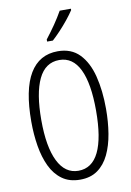

<svg xmlns="http://www.w3.org/2000/svg" viewBox="-102 -1009 735 1081"><g transform="rotate(-10 265.5 -468.5)"><path d="M479 -358Q479 -283 468 -216.5Q457 -150 432.5 -99Q408 -48 367.5 -19Q327 10 267 10Q206 10 164.5 -20Q123 -50 98.5 -101.5Q74 -153 63 -219.5Q52 -286 52 -359Q52 -542 106.5 -633Q161 -724 267 -724Q344 -724 390.5 -676Q437 -628 458 -545Q479 -462 479 -358ZM109 -358Q109 -205 149.5 -123Q190 -41 266 -41Q344 -41 383 -121Q422 -201 422 -358Q422 -513 383 -593.5Q344 -674 267 -674Q187 -674 148 -592.5Q109 -511 109 -358ZM382 -939Q367 -916 344 -887.5Q321 -859 296 -832.5Q271 -806 251 -788H218V-800Q249 -840 273 -875Q297 -910 318 -947H382Z"/></g></svg>

Font: Noto Sans Thai ExtCond Light
Style: Regular
Weight: 300
Width: 2
Designer: Monotype Design Team
Foundry: Monotype Imaging Inc.
Version: Version 2.002; ttfautohint (v1.8.4.7-5d5b)